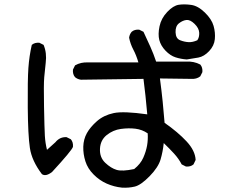

<svg xmlns="http://www.w3.org/2000/svg" viewBox="-20 -858 1040 888"><path d="M543.9 9.8Q506.8 5.9 473.6 -8.8Q440.4 -23.4 413.1 -50.8Q385.7 -78.1 375 -111.8Q364.3 -145.5 365.2 -179.7Q366.2 -213.9 381.8 -242.2Q397.5 -270.5 428.7 -297.9Q460 -325.2 505.9 -335Q551.8 -344.7 661.1 -329.1Q653.3 -418.9 643.6 -493.2L354.5 -489.3Q338.9 -491.2 327.1 -501Q315.4 -514.6 317.4 -536.1L327.1 -555.7Q354.5 -571.3 387.7 -569.3H620.1Q610.4 -602.5 596.7 -628.4Q583 -654.3 577.1 -683.6Q579.1 -699.2 588.9 -710.9Q602.5 -722.7 624 -720.7L643.6 -710.9Q659.2 -677.7 674.8 -643.1Q690.4 -608.4 702.1 -573.2H839.8Q877 -575.2 906.2 -559.6Q918 -545.9 916 -524.4L906.2 -504.9Q888.7 -491.2 863.3 -493.2L719.7 -495.1Q727.5 -436.5 732.4 -387.7Q737.3 -338.9 741.2 -290Q802.7 -247.1 842.8 -204.1Q882.8 -161.1 884.8 -118.2L875 -97.7Q861.3 -85.9 839.8 -87.9L820.3 -97.7Q806.6 -124 785.2 -147.5Q763.7 -170.9 737.3 -196.3Q733.4 -157.2 722.7 -120.6Q711.9 -84 671.9 -43Q631.8 -2 603.5 4.9Q575.2 11.7 543.9 9.8ZM173.8 -52.7Q127 -114.3 118.2 -173.8Q109.4 -233.4 108.4 -361.3Q107.4 -489.3 111.3 -543.9Q115.2 -598.6 127 -650.4Q140.6 -662.1 162.1 -660.2L181.6 -650.4Q197.3 -613.3 191.4 -567.4Q187.5 -534.2 184.6 -501Q181.6 -467.8 183.6 -365.2Q185.5 -262.7 187.5 -229.5Q189.5 -196.3 197.3 -165L236.3 -200.2Q256.8 -225.6 288.1 -223.6L307.6 -213.9Q319.3 -200.2 317.4 -178.7Q311.5 -161.1 220.7 -62.5Q191.4 -40 173.8 -52.7ZM600.6 -76.2Q629.9 -99.6 642.6 -128.4Q655.3 -157.2 660.2 -184.6Q665 -211.9 663.1 -241.2Q637.7 -258.8 606.4 -262.7Q575.2 -266.6 539.1 -261.7Q502.9 -256.8 473.6 -233.4Q444.3 -210 442.4 -169.9Q440.4 -129.9 466.8 -105Q493.2 -80.1 519.5 -72.3Q545.9 -64.5 600.6 -76.2ZM843.8 -583Q816.4 -585 792 -592.8Q767.6 -600.6 745.6 -623.5Q723.6 -646.5 716.8 -672.9Q710 -699.2 717.8 -736.3Q725.6 -773.4 753.4 -802.7Q781.2 -832 806.6 -835.9Q832 -839.8 863.8 -835.4Q895.5 -831.1 927.2 -800.3Q959 -769.5 967.8 -738.3Q976.6 -707 973.6 -676.8Q970.7 -646.5 947.3 -621.6Q923.8 -596.7 897.5 -591.8Q871.1 -586.9 843.8 -583ZM892.6 -671.9Q902.3 -685.5 901.4 -706.5Q900.4 -727.5 879.9 -747.6Q859.4 -767.6 842.3 -765.6Q825.2 -763.7 808.1 -750.5Q791 -737.3 792 -708.5Q793 -679.7 813 -671.9Q833 -664.1 852.1 -663.1Q871.1 -662.1 892.6 -671.9Z"/></svg>

Font: NaikaiFont
Style: Regular-Lite
Weight: 400
Version: Version 1.67